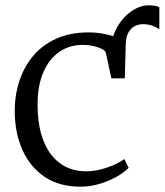

<svg xmlns="http://www.w3.org/2000/svg" viewBox="-20 -692 620 723"><path d="M450 -397 407.5 -414.5 400 -485Q395.5 -539.5 417 -581.8Q438.5 -624 472.5 -648Q506.5 -672 539 -672Q569.5 -672 580 -664V-582Q567.5 -590.5 553 -595.5Q538.5 -600.5 521 -601Q505.5 -601.5 490.2 -595Q475 -588.5 464.8 -572Q454.5 -555.5 453.5 -525ZM283.5 11Q202.5 11 147.5 -26.5Q92.5 -64 64.2 -128Q36 -192 35.5 -271Q35 -330.5 52 -384.2Q69 -438 103.5 -479.8Q138 -521.5 190.5 -545.8Q243 -570 313.5 -570Q342.5 -570 369.8 -564.8Q397 -559.5 418.8 -552.5Q440.5 -545.5 453.5 -540L449.5 -397H399.5L378.5 -493Q377 -501 363.8 -507.8Q350.5 -514.5 331.5 -518.8Q312.5 -523 292.5 -523Q241 -523 202.8 -496.2Q164.5 -469.5 143.2 -420Q122 -370.5 121.5 -302Q121 -237 134.8 -188.8Q148.5 -140.5 173 -109.2Q197.5 -78 230.5 -62.5Q263.5 -47 301.5 -47Q332 -47 360 -54.2Q388 -61.5 410.8 -72Q433.5 -82.5 448.5 -93L464.5 -60Q446 -41.5 416.8 -25.2Q387.5 -9 352.8 1Q318 11 283.5 11Z"/></svg>

Font: Merriweather Light
Style: Regular
Weight: 300
Designer: Eben Sorkin
Foundry: Eben Sorkin
Version: Version 2.100